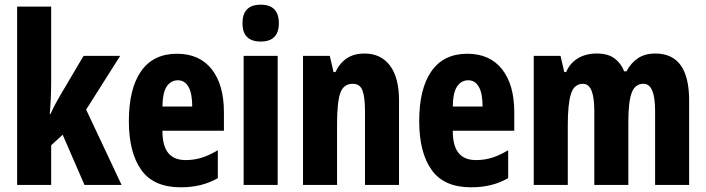

<svg xmlns="http://www.w3.org/2000/svg" viewBox="-20 -788 3008 818"><path d="M198 -442Q198 -406 196.5 -371Q195 -336 192 -302H195Q205 -324 215.5 -344Q226 -364 235 -379L336 -550H492L347 -321L498 0H340L247 -214L198 -169V0H53V-760H198Z M734 -559Q830 -559 882 -493Q934 -427 934 -310V-231H672Q672 -167 696.5 -136.5Q721 -106 771 -106Q807 -106 839 -116Q871 -126 908 -148V-29Q873 -9 834 0.5Q795 10 750 10Q634 10 581.5 -64.5Q529 -139 529 -272Q529 -410 581 -484.5Q633 -559 734 -559ZM738 -446Q709 -446 691 -420.5Q673 -395 672 -334H799Q799 -390 783 -418Q767 -446 738 -446Z M1091 -768Q1168 -768 1168 -689Q1168 -611 1091 -611Q1013 -611 1013 -689Q1013 -768 1091 -768ZM1163 -550V0H1018V-550Z M1532 -560Q1603 -560 1641.5 -508.5Q1680 -457 1680 -361V0H1535V-316Q1535 -373 1524.5 -402Q1514 -431 1483 -431Q1444 -431 1430 -392.5Q1416 -354 1416 -258V0H1271V-550H1385L1401 -481H1409Q1447 -560 1532 -560Z M1971 -559Q2067 -559 2119 -493Q2171 -427 2171 -310V-231H1909Q1909 -167 1933.5 -136.5Q1958 -106 2008 -106Q2044 -106 2076 -116Q2108 -126 2145 -148V-29Q2110 -9 2071 0.5Q2032 10 1987 10Q1871 10 1818.5 -64.5Q1766 -139 1766 -272Q1766 -410 1818 -484.5Q1870 -559 1971 -559ZM1975 -446Q1946 -446 1928 -420.5Q1910 -395 1909 -334H2036Q2036 -390 2020 -418Q2004 -446 1975 -446Z M2772 -560Q2916 -560 2916 -360V0H2771V-315Q2771 -431 2722 -431Q2685 -431 2671 -392Q2657 -353 2657 -271V0H2512V-316Q2512 -431 2464 -431Q2426 -431 2412.5 -388Q2399 -345 2399 -255V0H2254V-550H2368L2384 -481H2392Q2408 -519 2442 -539.5Q2476 -560 2522 -560Q2571 -560 2599 -538.5Q2627 -517 2639 -484H2649Q2668 -520 2698 -540Q2728 -560 2772 -560Z"/></svg>

Font: Noto Sans Lao ExtraCondensed ExtraBold
Style: Regular
Weight: 800
Width: 2
Designer: Monotype Design Team
Foundry: Monotype Imaging Inc.
Version: Version 2.003; ttfautohint (v1.8.4.7-5d5b)